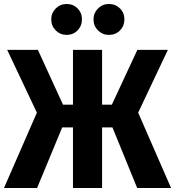

<svg xmlns="http://www.w3.org/2000/svg" viewBox="-27 -943 878 963"><path d="M666 -378 831 0H661L537 -304H485V0H339V-304H285L159 0H-7L158 -378L9 -693H163L289 -418H339V-693H485V-418H534L662 -693H815ZM384 -846Q384 -813 362 -790.5Q340 -768 307 -768Q275 -768 252.5 -790.5Q230 -813 230 -846Q230 -878 252.5 -900.5Q275 -923 307 -923Q340 -923 362 -901Q384 -879 384 -846ZM597 -846Q597 -813 575 -790.5Q553 -768 519 -768Q487 -768 464.5 -790.5Q442 -813 442 -846Q442 -878 464.5 -900.5Q487 -923 519 -923Q552 -923 574.5 -901Q597 -879 597 -846Z"/></svg>

Font: Fira Sans Condensed
Style: Bold
Weight: 700
Width: 3
Designer: bBox Type GmbH & Carrois Corporate GbR & Edenspiekermann AG
Foundry: bBox Type GmbH & Carrois Corporate GbR & Edenspiekermann AG
Version: Version 4.301